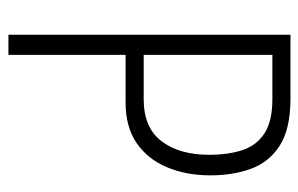

<svg xmlns="http://www.w3.org/2000/svg" viewBox="-150 -576 726 467"><g transform="rotate(90 213.5 -343.0)"><path d="M65 0V-686H220Q294 -686 334.5 -660Q375 -634 391 -590Q407 -546 407 -491Q407 -432 387 -385Q367 -338 328 -311.5Q289 -285 230 -285H114V0ZM114 -329H222Q291 -329 324 -372.5Q357 -416 357 -488Q357 -535 345.5 -569.5Q334 -604 304.5 -623Q275 -642 222 -642H114Z"/></g></svg>

Font: Archivo ExtraCondensed Thin
Style: Regular
Weight: 250
Width: 2
Designer: Hector Gatti
Foundry: Omnibus-Type
Version: Version 2.001